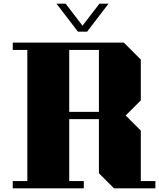

<svg xmlns="http://www.w3.org/2000/svg" viewBox="-20 -1034 873 1054"><path d="M440 0V-40H360V-380H523V-83L606 0H833V-40H753V-317L670 -400L753 -483V-707L660 -800H50V-760H130V-40H50V0ZM360 -760H523V-420H360ZM576 -1014 458 -860H408L290 -1014H340L433 -893L526 -1014Z"/></svg>

Font: Kumar One
Style: Regular
Weight: 400
Designer: Parimal Parmar
Foundry: Indian Type Foundry
Version: Version 1.001;PS 1.001;hotconv 1.0.88;makeotf.lib2.5.647800